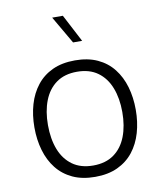

<svg xmlns="http://www.w3.org/2000/svg" viewBox="-100 -1029 942 1115"><g transform="rotate(-10 370.5 -472.0)"><path d="M371 -681.4Q294.7 -681.4 238.5 -655.4Q182.2 -629.4 145.4 -582.5Q108.5 -535.7 90.3 -473.3Q72.1 -410.9 72.1 -338Q72.1 -265.5 90.4 -202.9Q108.6 -140.3 145.5 -93.6Q182.4 -46.9 238.6 -20.7Q294.9 5.4 371 5.4Q447.1 5.4 503.3 -20.7Q559.6 -46.9 596.5 -93.6Q633.3 -140.3 651.5 -202.9Q669.7 -265.5 669.7 -338Q669.7 -410.9 651.5 -473.3Q633.3 -535.7 596.5 -582.5Q559.7 -629.4 503.5 -655.4Q447.2 -681.4 371 -681.4ZM371 -614.3Q444.6 -614.3 493.2 -579.2Q541.9 -544 566.1 -481.8Q590.4 -419.6 590.4 -338Q590.4 -256.6 566.3 -194.3Q542.2 -132 493.5 -96.8Q444.7 -61.6 371 -61.6Q297.6 -61.6 248.8 -96.8Q200 -132 175.9 -194.2Q151.9 -256.4 151.9 -338Q151.9 -419.6 176.1 -481.8Q200.2 -544 248.9 -579.2Q297.5 -614.3 371 -614.3ZM432.5 -785.9 347.4 -948.7H284.5L379 -785.9Z"/></g></svg>

Font: Estedad VF
Style: Regular
Weight: 100
Designer: Amin Abedi
Version: Version 7.3